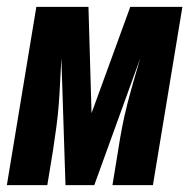

<svg xmlns="http://www.w3.org/2000/svg" viewBox="-39 -540 559 560"><path d="M-19 0 67 -520H219L228 -210L341 -520H493L407 0H289L306 -104Q311 -137 317.5 -170.5Q324 -204 332.5 -237Q341 -270 350.5 -303Q360 -336 370 -370L236 0H152L140 -370Q138 -336 136.5 -303Q135 -270 132.5 -237Q130 -204 125.5 -170.5Q121 -137 116 -104L99 0Z"/></svg>

Font: Iosevka Term Curly Hv Obl
Style: Regular
Weight: 900
Italic angle: -9°
Designer: Belleve Invis
Foundry: Belleve Invis
Version: Version 32.3.0